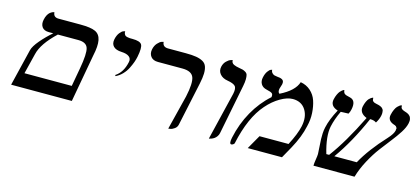

<svg xmlns="http://www.w3.org/2000/svg" viewBox="-52 -938 2872 1323"><g transform="rotate(15 1384.0 -276.5)"><path d="M272.5 -417Q173.3 -323.7 155.3 -246.1L119.1 -100.1H456.5L480 -231Q500 -341.8 487.8 -379.4Q475.6 -417 418.5 -417ZM50.8 0 114.7 -263.2Q121.6 -292 158.9 -335.9Q196.3 -379.9 239.7 -417H208.5Q173.8 -417 159.2 -437.5Q144.5 -458 151.4 -490.2Q155.3 -509.8 162.8 -523.7Q170.4 -537.6 178.2 -544.2Q186 -550.8 193.4 -554.4Q200.7 -558.1 205.1 -558.6L210 -559.1Q211.4 -523.9 249.5 -523.9H405.3Q479.5 -523.9 512.2 -508.5Q544.9 -493.2 553 -452.4Q561 -411.6 545.4 -340.8L483.9 0Z M730.5 -243.2 726.1 -250Q778.3 -283.2 794.4 -360.8Q799.8 -385.3 782 -399.4Q764.2 -413.6 727.1 -415Q687 -416.5 668.7 -435.3Q650.4 -454.1 657.2 -486.8Q663.6 -516.6 678 -534.7Q692.4 -552.7 703.6 -555.7L714.8 -559.1Q713.9 -548.3 717.5 -540.5Q721.2 -532.7 726.1 -529.1Q731 -525.4 741.5 -523.4Q752 -521.5 758.5 -521.2Q765.1 -521 777.3 -521Q830.6 -521 843.3 -500.2Q856 -479.5 842.3 -411.1Q838.4 -392.1 831.1 -371.3Q823.7 -350.6 811 -325Q798.3 -299.3 777.3 -277.3Q756.3 -255.4 730.5 -243.2Z M1174.8 12.2 1236.3 -233.9Q1258.3 -334.5 1242.9 -373.8Q1227.5 -413.1 1162.1 -413.1H987.3Q952.6 -413.1 936 -434.3Q919.4 -455.6 925.8 -486.8Q931.6 -514.6 947.8 -532.2Q963.9 -549.8 976.6 -553.7L989.7 -557.1Q991.7 -521 1031.2 -521H1157.2Q1202.6 -521 1231.7 -516.1Q1260.7 -511.2 1280.5 -500Q1300.3 -488.8 1307.9 -467.8Q1315.4 -446.8 1314.7 -417.5Q1314 -388.2 1304.7 -344.2L1238.3 -33.2Q1234.4 -14.6 1218.5 -3.2Q1202.6 8.3 1188.5 10.3Z M1462.9 5.9 1545.4 -335.9Q1554.2 -376.5 1540 -391.4Q1525.9 -406.2 1483.9 -413.1Q1448.2 -418.9 1429.4 -441.2Q1410.6 -463.4 1417 -494.1Q1422.4 -519 1438.7 -535.2Q1455.1 -551.3 1468.3 -555.2L1481.9 -559.1Q1481.4 -548.3 1486.1 -540.8Q1490.7 -533.2 1501.2 -528.8Q1511.7 -524.4 1517.6 -522.9Q1523.4 -521.5 1535.6 -519Q1555.7 -515.6 1564.9 -513.2Q1574.2 -510.7 1585.7 -503.7Q1597.2 -496.6 1600.3 -485.4Q1603.5 -474.1 1603.5 -454.6Q1603.5 -435.1 1597.7 -405.8L1527.8 -50.8Q1524.9 -36.6 1516.8 -25.6Q1508.8 -14.6 1500.2 -8.8Q1491.7 -2.9 1482.4 0.7Q1473.1 4.4 1468.5 5.1Q1463.9 5.9 1462.9 5.9Z M1974.1 -533.2Q2016.1 -525.9 2045.9 -499.3Q2075.7 -472.7 2088.6 -434.3Q2101.6 -396 2104.5 -348.4Q2107.4 -300.8 2095.2 -252Q2078.6 -172.9 2029.3 -83L1982.9 0H1738.8L1795.9 -100.1H2002.9Q2046.4 -183.1 2059.1 -241.2Q2074.2 -311.5 2044.4 -359.4Q2014.6 -407.2 1952.1 -407.2Q1913.1 -407.2 1864 -378.7Q1814.9 -350.1 1772.9 -301.8Q1685.1 -202.6 1643.6 -8.8Q1642.6 -4.9 1635.7 0Q1628.9 4.9 1622.6 4.9Q1605.5 4.9 1615.7 -42Q1637.2 -144 1686.3 -231.4Q1735.4 -318.8 1805.7 -380.9Q1809.6 -399.9 1800.8 -408Q1792 -416 1759.8 -422.9Q1731.4 -429.2 1719.5 -449.5Q1707.5 -469.7 1713.4 -497.1Q1719.2 -524.9 1731.4 -542Q1743.7 -559.1 1752.9 -562L1761.7 -564.9Q1762.2 -550.8 1770.5 -542.2Q1778.8 -533.7 1786.9 -531.5Q1794.9 -529.3 1808.1 -527.8Q1819.8 -526.9 1827.1 -525.4Q1834.5 -523.9 1842.8 -519.8Q1851.1 -515.6 1854 -506.8Q1856.9 -498 1854 -484.9Q1852.1 -476.1 1848.6 -467.5Q1845.2 -459 1844.2 -453.1Q1838.9 -427.7 1852.5 -418Q1953.6 -467.8 1974.1 -533.2Z M2765.6 -452.1Q2759.3 -421.9 2735.6 -384.5Q2711.9 -347.2 2680.4 -307.6Q2648.9 -268.1 2615.7 -223.6Q2582.5 -179.2 2550.5 -120.1Q2518.6 -61 2500.5 0H2207.5Q2207.5 -17.1 2212.2 -45.4Q2216.8 -73.7 2216.8 -85.9Q2215.8 -106.4 2213.6 -140.4Q2211.4 -174.3 2210.7 -190.9Q2210 -207.5 2211.2 -231.2Q2212.4 -254.9 2217.3 -275.9Q2230 -335 2270.5 -410.2Q2213.4 -428.2 2223.6 -477.1Q2228 -497.6 2235.4 -513.4Q2242.7 -529.3 2249.8 -537.6Q2256.8 -545.9 2263.4 -551Q2270 -556.2 2273.9 -557.6L2278.3 -559.1Q2279.8 -541 2288.8 -533.4Q2297.9 -525.9 2327.6 -520Q2374.5 -509.8 2360.8 -443.8Q2356.9 -423.8 2348.1 -409.2Q2333.5 -409.2 2316.9 -408.2Q2300.3 -407.2 2293 -407.2Q2264.2 -346.7 2252.4 -292Q2237.3 -220.2 2272.5 -100.1H2292.5Q2381.3 -218.8 2476.1 -412.1Q2419.9 -434.6 2430.2 -482.9Q2434.6 -502.9 2441.7 -518.1Q2448.7 -533.2 2455.8 -540.5Q2462.9 -547.9 2469.5 -552.5Q2476.1 -557.1 2480 -558.1L2484.4 -559.1Q2484.4 -549.8 2486.1 -543.2Q2487.8 -536.6 2493.2 -533Q2498.5 -529.3 2501 -528.1Q2503.4 -526.9 2511.5 -525.1Q2519.5 -523.4 2520.5 -522.9Q2522 -522.5 2524.9 -522Q2531.7 -520.5 2535.6 -519.3Q2539.6 -518.1 2546.1 -515.4Q2552.7 -512.7 2556.4 -509.8Q2560.1 -506.8 2564.5 -501.5Q2568.8 -496.1 2570.3 -489.5Q2571.8 -482.9 2571.8 -473.4Q2571.8 -463.9 2569.3 -452.1Q2563.5 -425.8 2546.4 -398.9Q2530.3 -411.1 2502 -411.1Q2423.8 -231.9 2329.6 -100.1H2489.7Q2544.9 -202.1 2653.3 -318.8Q2687 -355.5 2692.4 -381.8Q2691.9 -388.7 2693.4 -392.8Q2694.8 -397 2691.7 -401.1Q2688.5 -405.3 2687.7 -407.2Q2687 -409.2 2682.6 -411.6Q2678.2 -414.1 2677 -414.6Q2675.8 -415 2671.6 -416.5Q2667.5 -418 2667 -418Q2621.6 -434.6 2630.4 -476.1Q2635.3 -498.5 2643.1 -515.1Q2650.9 -531.7 2658.7 -539.8Q2666.5 -547.9 2673.3 -552.7Q2680.2 -557.6 2684.6 -558.1L2689 -559.1Q2688.5 -551.3 2689.9 -545.4Q2691.4 -539.6 2696 -535.6Q2700.7 -531.7 2702.9 -530.3Q2705.1 -528.8 2712.6 -526.1Q2720.2 -523.4 2721.7 -522.9Q2722.2 -522.9 2727.1 -521.2Q2731.9 -519.5 2734.1 -518.6Q2736.3 -517.6 2741.7 -515.1Q2747.1 -512.7 2749.8 -510Q2752.4 -507.3 2756.6 -503.4Q2760.7 -499.5 2762.7 -494.6Q2764.6 -489.7 2766.4 -483.4Q2768.1 -477.1 2767.8 -469.2Q2767.6 -461.4 2765.6 -452.1Z"/></g></svg>

Font: Linux Biolinum O
Style: Italic
Weight: 400
Italic angle: -12°
Designer: Philipp H. Poll
Foundry: Philipp H. Poll
Version: Version 1.1.3